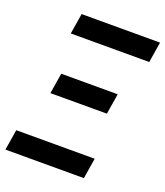

<svg xmlns="http://www.w3.org/2000/svg" viewBox="-142 -828 792 920"><g transform="rotate(20 254.5 -367.5)"><path d="M98 -630 115 -735H515L498 -630ZM392 -328H104L121 -433H409ZM-6 0 11 -105H411L394 0Z"/></g></svg>

Font: Iosevka Term Curly Extrabold
Style: Italic
Weight: 800
Italic angle: -9°
Designer: Belleve Invis
Foundry: Belleve Invis
Version: Version 32.3.0